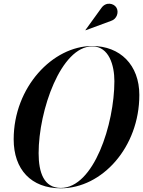

<svg xmlns="http://www.w3.org/2000/svg" viewBox="-20 -1009 774 1039"><path d="M581 -896C612.5 -905.5 625 -944 609.5 -968.5C596 -990.5 554.5 -1001 529.5 -967L442 -846L443 -845ZM309 10C532 10 734 -212 734 -495C734 -658 629.5 -760 479 -760C266 -760 54 -538 54 -255C54 -92 148.5 10 309 10ZM479 -758C570.5 -758 599 -654.5 599 -570C599 -338 488 8 309 8C217.5 8 189 -75.5 189 -180C189 -412 310 -758 479 -758Z"/></svg>

Font: Bodoni* 96pt Medium
Style: Italic
Weight: 500
Italic angle: -13°
Version: Version 2.3